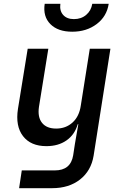

<svg xmlns="http://www.w3.org/2000/svg" viewBox="-20 -805 640 1005"><path d="M358 -639Q283 -639 243.5 -679Q204 -719 214 -785H296Q291 -749 310.5 -727Q330 -705 367 -705Q405 -705 431 -727Q457 -749 463 -785H549Q539 -719 486 -679Q433 -639 358 -639ZM80 180 94 87H267Q350 87 363 8L372 -51L390 -155H387Q371 -100 328 -70Q285 -40 223 -40Q141 -40 100.5 -92.5Q60 -145 74 -235L125 -550H233L184 -246Q176 -192 200 -162Q224 -132 274 -132Q325 -132 360 -164Q395 -196 403 -253L450 -550H558L470 10Q457 89 399 134.5Q341 180 253 180Z"/></svg>

Font: JetBrains Mono NL SemiBold
Style: Italic
Weight: 600
Italic angle: -9°
Monospace: yes
Designer: Philipp Nurullin, Konstantin Bulenkov
Foundry: JetBrains
Version: Version 2.305; ttfautohint (v1.8.4.7-5d5b)